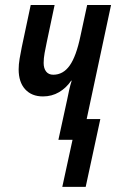

<svg xmlns="http://www.w3.org/2000/svg" viewBox="-20 -560 479 769"><path d="M229.5 188.5 270.5 0H213.9L249 -161.1Q252.9 -181.2 257.1 -199.7Q261.2 -218.3 267.1 -236.8H265.1Q245.1 -207.5 216.3 -190.7Q187.5 -173.8 151.9 -173.8Q106.9 -173.8 80.8 -202.4Q54.7 -231 54.7 -282.2Q54.7 -301.8 58.6 -325.2Q62.5 -348.6 67.4 -372.1L103 -540H198.7L167.5 -392.1Q162.6 -369.6 158.7 -347.9Q154.8 -326.2 154.8 -308.1Q154.8 -286.1 164.8 -273.4Q174.8 -260.7 193.4 -260.7Q232.9 -260.7 259 -297.4Q285.2 -334 302.2 -415.5L329.1 -540H424.8L327.1 -83H381.8L323.2 188.5Z"/></svg>

Font: Open Sans Condensed SemiBold
Style: Italic
Weight: 600
Width: 3
Italic angle: -12°
Designer: Monotype Design Team
Foundry: Monotype Imaging Inc.
Version: Version 3.000; ttfautohint (v1.8.4)